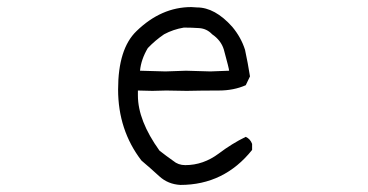

<svg xmlns="http://www.w3.org/2000/svg" viewBox="-20 -492 1040 543"><path d="M575 -290 628 -292Q628 -297 613 -352Q605 -378 580 -395Q565 -411 543.5 -412.5Q522 -414 500 -414Q470 -409 444 -395Q419 -378 398 -356Q379 -324 376 -292L448 -290L506 -292ZM490 31Q455 29 430.5 6.5Q406 -16 380 -38Q314 -124 314 -239Q314 -354 366 -404Q436 -472 521 -472L537 -471Q588 -471 637 -416Q662 -386 673 -351Q681 -314 687 -276L675 -251Q641 -236 599 -236Q550 -236 508 -235L450 -236L411 -235L370 -236V-222Q370 -151 431 -66Q450 -51 470 -37Q484 -25 504 -25Q555 -25 599 -58Q636 -86 675 -105Q688 -99 693 -85V-68Q614 31 490 31Z"/></svg>

Font: Yozai
Style: Regular
Weight: 400
Designer: LXGW / Y.OzVox
Foundry: LXGW / Y.OzVox
Version: Version 0.861;October 22, 2024